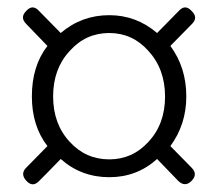

<svg xmlns="http://www.w3.org/2000/svg" viewBox="-20 -618 575 506"><path d="M49 -142Q33 -160 49 -176L105 -233Q64 -286 64 -364Q64 -444 105 -497L49 -555Q32 -572 49 -589Q66 -608 83 -589L140 -531Q195 -578 268 -578Q339 -578 394 -531L451 -589Q468 -608 485 -589Q503 -572 486 -555L429 -497Q471 -440 471 -364Q471 -290 429 -233L485 -176Q502 -159 485 -141.5Q468 -124 450 -141L394 -199Q341 -151 268 -151Q194 -151 140 -199L103 -161L83 -141Q66 -123 49 -142ZM268 -198Q329 -198 371 -244Q415 -291 415 -363.5Q415 -436 371 -484Q329 -531 268 -531Q206 -531 164 -484Q120 -437 120 -364Q120 -291 164 -244Q206 -198 268 -198Z"/></svg>

Font: GenSenRounded TW L
Style: Regular
Weight: 300
Version: Version 1.501;PS 1;hotconv 16.6.51;makeotf.lib2.5.65220